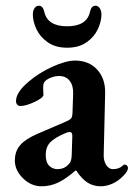

<svg xmlns="http://www.w3.org/2000/svg" viewBox="-20 -638 468 672"><path d="M32 -76Q32 -109 51 -130.5Q70 -152 112 -170L205 -210Q225 -218 229.5 -224.5Q234 -231 234 -251L236 -310Q237 -338 224 -355Q211 -372 187 -372Q174 -372 160 -367Q146 -362 138 -354Q131 -348 131 -331L132 -306Q132 -296 101.5 -281.5Q71 -267 51 -267Q44 -267 40 -272Q36 -277 36 -284Q36 -315 80 -352Q116 -383 163.5 -404.5Q211 -426 243 -426Q291 -426 320 -394.5Q349 -363 348 -312L343 -98Q342 -76 351.5 -61Q361 -46 375 -46Q397 -46 409 -58Q413 -62 416 -62Q421 -62 424.5 -58.5Q428 -55 428 -50Q428 -39 412 -23Q395 -5 374 4.5Q353 14 333 14Q306 14 285.5 0.5Q265 -13 247 -41H244Q211 -12 183.5 1Q156 14 125 14Q89 14 60.5 -14Q32 -42 32 -76ZM221 -64Q230 -71 231 -95L233 -159V-163Q233 -176 224 -176Q218 -176 209 -172Q171 -156 155.5 -139.5Q140 -123 140 -96Q140 -70 152 -58Q164 -46 181 -46Q206 -46 221 -64ZM95 -587Q95 -601 101 -609.5Q107 -618 116 -618Q130 -618 135 -597Q146 -546 215 -546Q284 -546 295 -597Q300 -618 314 -618Q323 -618 329 -609.5Q335 -601 335 -587Q335 -563 322.5 -536Q310 -509 283 -490Q256 -471 215 -471Q174 -471 147 -490Q120 -509 107.5 -536Q95 -563 95 -587Z"/></svg>

Font: EB Garamond SemiBold
Style: Regular
Weight: 600
Designer: Georg Duffner and Octavio Pardo
Foundry: Georg Duffner
Version: Version 1.000